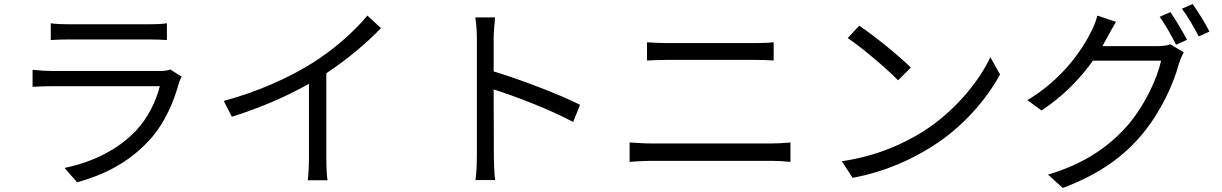

<svg xmlns="http://www.w3.org/2000/svg" viewBox="-20 -860 6040 949"><path d="M231 -745V-662C258 -664 290 -665 321 -665C376 -665 657 -665 713 -665C747 -665 781 -664 805 -662V-745C781 -741 746 -740 714 -740C655 -740 375 -740 321 -740C289 -740 257 -741 231 -745ZM878 -481 821 -517C810 -511 789 -509 766 -509C715 -509 289 -509 239 -509C212 -509 178 -511 141 -515V-431C177 -433 215 -434 239 -434C299 -434 721 -434 770 -434C752 -362 712 -277 651 -213C566 -123 441 -59 299 -30L361 41C488 6 614 -53 719 -168C793 -249 838 -353 865 -452C867 -459 873 -472 878 -481Z M1086 -361 1126 -283C1265 -326 1402 -386 1507 -446V-76C1507 -38 1504 12 1501 31H1599C1595 11 1593 -38 1593 -76V-498C1695 -566 1787 -642 1863 -721L1796 -783C1727 -700 1627 -613 1523 -548C1412 -478 1259 -408 1086 -361Z M2337 -88C2337 -51 2335 -2 2330 30H2427C2423 -3 2421 -57 2421 -88L2420 -418C2531 -383 2704 -316 2813 -257L2847 -342C2742 -395 2552 -467 2420 -507V-670C2420 -700 2424 -743 2427 -774H2329C2335 -743 2337 -698 2337 -670C2337 -586 2337 -144 2337 -88Z M3178 -651V-561C3209 -562 3242 -564 3277 -564C3326 -564 3656 -564 3705 -564C3738 -564 3776 -563 3804 -561V-651C3776 -648 3741 -647 3705 -647C3654 -647 3340 -647 3277 -647C3244 -647 3210 -649 3178 -651ZM3092 -156V-60C3126 -62 3161 -65 3197 -65C3255 -65 3738 -65 3796 -65C3823 -65 3857 -63 3887 -60V-156C3858 -153 3826 -151 3796 -151C3738 -151 3255 -151 3197 -151C3161 -151 3126 -154 3092 -156Z M4227 -733 4170 -672C4244 -622 4369 -515 4419 -463L4482 -526C4426 -582 4298 -686 4227 -733ZM4141 -63 4194 19C4360 -12 4487 -73 4587 -136C4738 -231 4855 -367 4923 -492L4875 -577C4817 -454 4695 -306 4541 -209C4446 -150 4316 -89 4141 -63Z M5765 -800 5712 -777C5739 -740 5773 -679 5793 -639L5847 -663C5826 -704 5790 -764 5765 -800ZM5875 -840 5822 -817C5850 -780 5883 -723 5905 -680L5958 -704C5940 -741 5901 -803 5875 -840ZM5496 -752 5404 -783C5398 -757 5383 -721 5373 -703C5329 -614 5231 -468 5058 -365L5128 -314C5238 -386 5321 -475 5382 -560H5719C5699 -469 5637 -339 5560 -248C5469 -141 5344 -51 5160 3L5233 69C5420 -1 5540 -92 5631 -203C5720 -312 5781 -447 5808 -548C5813 -564 5823 -587 5831 -601L5765 -641C5749 -635 5727 -632 5700 -632H5429L5452 -674C5462 -692 5480 -726 5496 -752Z"/></svg>

Font: Noto Sans CJK HK
Style: Regular
Weight: 400
Designer: Ryoko NISHIZUKA 西塚涼子 (kana, bopomofo & ideographs); Paul D. Hunt (Latin, Greek & Cyrillic); Sandoll Communications 산돌커뮤니
Foundry: Adobe
Version: Version 2.004;hotconv 1.0.118;makeotfexe 2.5.65603